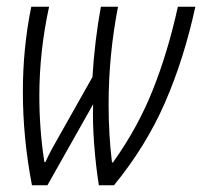

<svg xmlns="http://www.w3.org/2000/svg" viewBox="-20 -551 601 571"><path d="M121 0 257 -241Q255 -189 260 -122.5Q265 -56 274 0H319Q414 -116 470.5 -245.5Q527 -375 561 -531H509Q479 -395 434 -282.5Q389 -170 316 -68H313Q303 -150 303 -241Q303 -387 331 -531H280Q271 -482 264.5 -428Q258 -374 255 -322L158 -150Q146 -129 135.5 -110Q125 -91 115 -69H112Q97 -165 97 -266Q97 -398 126 -531H73Q48 -409 48 -278Q48 -141 75 0Z"/></svg>

Font: Noto Sans Display Condensed Light
Style: Italic
Weight: 300
Width: 3
Designer: Monotype Design team
Foundry: Monotype Imaging Inc.
Version: 1.000